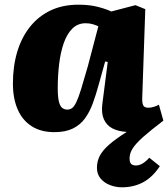

<svg xmlns="http://www.w3.org/2000/svg" viewBox="-20 -549 716 818"><path d="M212 14Q154 14 114.5 -11.5Q75 -37 55 -83.5Q35 -130 35 -193Q35 -267 53.5 -328.5Q72 -390 108 -435Q144 -480 195.5 -504.5Q247 -529 314 -529Q362 -529 398 -519.5Q434 -510 454 -500L557 -527L599 -510L586 -133Q585 -113 589.5 -101.5Q594 -90 612 -90Q623 -90 636 -94Q649 -98 657 -103L676 -35Q622 6 590.5 34Q559 62 545.5 83Q532 104 532 126Q532 143 539 149.5Q546 156 559 156Q573 156 587.5 147.5Q602 139 616 123L661 159Q629 207 589 228Q549 249 500 249Q473 249 448.5 239.5Q424 230 408.5 211.5Q393 193 393 166Q393 139 404.5 116Q416 93 443.5 68.5Q471 44 520 13Q484 11 459 -2Q434 -15 422.5 -41Q411 -67 416 -106L439 -285L428 -287L401 -190Q389 -146 375.5 -109Q362 -72 342 -44.5Q322 -17 290.5 -1.5Q259 14 212 14ZM267 -82Q278 -82 287 -88.5Q296 -95 305 -113.5Q314 -132 325.5 -169Q337 -206 354 -266L399 -437Q391 -441 376.5 -445.5Q362 -450 345 -450Q311 -450 288 -427Q265 -404 251.5 -365Q238 -326 232 -276.5Q226 -227 226 -174Q226 -136 231 -116Q236 -96 245.5 -89Q255 -82 267 -82Z"/></svg>

Font: Literata ExtraBold
Style: Italic
Weight: 800
Italic angle: -2°
Designer: Latin by Veronika Burian and Jose Scaglione. Greek by Irene Vlachou. Cyrillic by Vera Evstafieva
Foundry: TypeTogether
Version: Version 3.002